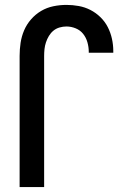

<svg xmlns="http://www.w3.org/2000/svg" viewBox="-20 -763 540 783"><path d="M60 0V-535Q60 -562 64 -588.5Q68 -615 78.5 -639.5Q89 -664 107 -684.5Q125 -705 148 -718.5Q171 -732 197.5 -737.5Q224 -743 251 -743Q276 -743 301 -738.5Q326 -734 348.5 -722.5Q371 -711 389.5 -693Q408 -675 419.5 -652.5Q431 -630 436.5 -605Q442 -580 442 -555V-548H342V-552Q342 -571 336.5 -590.5Q331 -610 319 -625Q307 -640 288.5 -647.5Q270 -655 251 -655Q237 -655 223 -651Q209 -647 198 -638Q187 -629 179.5 -616.5Q172 -604 167.5 -590.5Q163 -577 161.5 -563Q160 -549 160 -535V0Z"/></svg>

Font: Iosevka Term Curly Semibold
Style: Regular
Weight: 600
Designer: Belleve Invis
Foundry: Belleve Invis
Version: Version 32.3.0